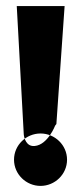

<svg xmlns="http://www.w3.org/2000/svg" viewBox="-20 -610 264 630"><path d="M113 0C160 0 200 -38 200 -86C200 -134 160 -172 113 -172C66 -172 26 -134 26 -86C26 -38 66 0 113 0ZM35 -590H192L165 -203L161 -198C161 -198 137 -135 94 -131C66 -128 59 -158 58 -169Z"/></svg>

Font: Charger
Style: Hemi
Weight: 900
Designer: Jasper
Foundry: Cannot Into Space Fonts
Version: Version 0.99